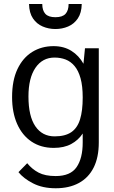

<svg xmlns="http://www.w3.org/2000/svg" viewBox="-20 -747 587 985"><path d="M265.6 218.8Q198.2 218.8 149.4 193.6Q100.6 168.5 74.7 136.2L119.6 90.3Q144 120.6 177.7 138.4Q211.4 156.2 265.6 156.2Q341.3 156.2 372.8 110.6Q404.3 64.9 404.3 -16.1V-62Q381.8 -27.8 345.2 -8.1Q308.6 11.7 255.9 11.7Q189.9 11.7 141.8 -20.5Q93.8 -52.7 67.9 -111.3Q42 -169.9 42 -249Q42 -334.5 69.6 -392.6Q97.2 -450.7 145.3 -480.5Q193.4 -510.3 254.9 -510.3Q307.6 -510.3 346.2 -486.1Q384.8 -461.9 408.2 -419.9L416 -499.5H486.8V-16.6Q486.8 60.5 460.4 112.8Q434.1 165 384.5 191.9Q335 218.8 265.6 218.8ZM260.3 -47.4Q314 -47.4 345.5 -68.8Q377 -90.3 390.6 -134.5Q404.3 -178.7 404.3 -246.6Q404.3 -305.7 393.3 -345.2Q382.3 -384.8 362.5 -408.2Q342.8 -431.6 316.7 -441.7Q290.5 -451.7 259.8 -451.7Q197.8 -451.7 161.9 -399.2Q126 -346.7 126 -252Q126 -150.9 161.4 -99.1Q196.8 -47.4 260.3 -47.4ZM264.2 -598.1Q229.5 -598.1 199 -611.1Q168.5 -624 149.2 -652.3Q129.9 -680.7 128.9 -726.6H196.8Q196.8 -693.4 212.6 -676Q228.5 -658.7 264.2 -658.7Q300.3 -658.7 316.2 -676Q332 -693.4 332 -726.6H399.4Q398.4 -680.7 379.2 -652.3Q359.9 -624 329.6 -611.1Q299.3 -598.1 264.2 -598.1Z"/></svg>

Font: Pontano Sans
Style: Regular
Weight: 400
Designer: Vernon Adams
Foundry: Vernon Adams
Version: Version 2.001